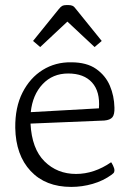

<svg xmlns="http://www.w3.org/2000/svg" viewBox="-20 -800 515 755"><path d="M100 -314Q105 -215 155 -165.5Q205 -116 279 -116Q350 -116 417 -162Q419 -160 424.5 -149Q430 -138 430 -130Q430 -123 426 -119Q422 -115 419 -113Q386 -89 344.5 -77Q303 -65 260 -65Q159 -65 100.5 -127.5Q42 -190 40 -297Q39 -378 68.5 -436Q98 -494 148 -525Q198 -556 260 -555Q321 -555 358 -529Q395 -503 412 -463Q429 -423 430 -377Q431 -350 422 -339Q413 -328 390 -326ZM248 -511Q187 -511 147.5 -469Q108 -427 101 -359L369 -374Q374 -440 342 -475.5Q310 -511 248 -511ZM110 -639 211 -764Q219 -774 225 -777Q231 -780 240 -780H250Q259 -780 265.5 -777Q272 -774 279 -764L380 -639L352 -615L245 -715L138 -615Z"/></svg>

Font: Gowun Batang
Style: Regular
Weight: 400
Designer: Yanghee Ryu
Foundry: Yanghee Ryu
Version: Version 2.000